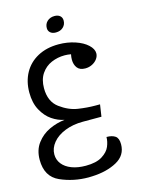

<svg xmlns="http://www.w3.org/2000/svg" viewBox="-183 -972 1206 1556"><g transform="rotate(-15 420.0 -194.5)"><path d="M684 281Q684 374 599 420.5Q514 467 392 472L361 473Q235 473 124.5 424Q14 375 14 233Q14 151 56.5 94.5Q99 38 162.5 8.5Q226 -21 293 -28Q240 -38 190.5 -71.5Q141 -105 107.5 -166.5Q74 -228 74 -315Q74 -408 113.5 -479.5Q153 -551 227.5 -591.5Q302 -632 403 -632Q477 -632 541.5 -610.5Q606 -589 643.5 -554Q681 -519 681 -483Q681 -459 665.5 -437Q650 -415 623 -401Q596 -387 564 -387Q518 -387 497 -414.5Q476 -442 476 -484Q476 -505 481 -528Q453 -533 428 -533Q369 -533 316.5 -510.5Q264 -488 231 -439.5Q198 -391 198 -318Q198 -206 271 -152Q344 -98 420 -86.5Q496 -75 564 -75H603L588 25H432Q349 25 282 51.5Q215 78 177.5 123.5Q140 169 140 222Q140 267 167.5 302Q195 337 245.5 356.5Q296 376 364 376Q452 376 501.5 345Q551 314 568 273Q585 232 585 194Q631 194 657.5 212Q684 230 684 281ZM346 -783Q346 -818 370 -840Q394 -862 431 -862Q460 -862 477 -847.5Q494 -833 494 -808Q494 -774 470.5 -752Q447 -730 409 -730Q380 -730 363 -744.5Q346 -759 346 -783Z"/></g></svg>

Font: Lemonada
Style: Regular
Weight: 400
Designer: Mohamed Gaber (Arabic) Eduardo Tunni (Latin)
Foundry: Kief Type Foundry
Version: Version 3.006